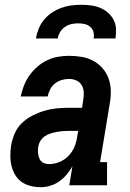

<svg xmlns="http://www.w3.org/2000/svg" viewBox="-20 -770 540 798"><path d="M150 8Q128 8 107.5 3Q87 -2 70.5 -13.5Q54 -25 43.5 -42.5Q33 -60 28 -80Q23 -100 23 -121.5Q23 -143 26 -164Q30 -189 40.5 -214Q51 -239 70.5 -258Q90 -277 114.5 -289.5Q139 -302 164.5 -309.5Q190 -317 215 -319.5Q240 -322 266 -322H321L326 -355Q329 -371 328 -387Q327 -403 319.5 -416Q312 -429 297.5 -435.5Q283 -442 267 -442Q252 -442 236.5 -437.5Q221 -433 208.5 -423Q196 -413 188.5 -398.5Q181 -384 178 -369H66Q71 -392 79.5 -414Q88 -436 102 -456Q116 -476 135 -492.5Q154 -509 176 -519.5Q198 -530 221 -534Q244 -538 267 -538Q294 -538 320 -533.5Q346 -529 368 -517Q390 -505 406.5 -486Q423 -467 431.5 -443Q440 -419 440.5 -392.5Q441 -366 436 -339L396 -96H425V0H268L281 -79Q271 -61 257 -44.5Q243 -28 226 -16Q209 -4 189 2Q169 8 150 8ZM184 -88Q205 -88 226.5 -96.5Q248 -105 264.5 -122Q281 -139 289.5 -160Q298 -181 301 -203L305 -226H266Q253 -226 240.5 -225Q228 -224 215 -221.5Q202 -219 189.5 -215Q177 -211 166 -203.5Q155 -196 148 -184.5Q141 -173 139 -160Q137 -147 138 -134.5Q139 -122 144 -110.5Q149 -99 160 -93.5Q171 -88 184 -88ZM129 -610Q133 -631 141 -651Q149 -671 163 -688Q177 -705 196 -717.5Q215 -730 235.5 -737.5Q256 -745 276.5 -747.5Q297 -750 318 -750Q338 -750 358 -747.5Q378 -745 396 -737.5Q414 -730 428.5 -717.5Q443 -705 452 -688Q461 -671 462 -650.5Q463 -630 460 -610H369Q372 -624 368.5 -637Q365 -650 355 -658.5Q345 -667 332 -670Q319 -673 305 -673Q291 -673 277 -670Q263 -667 250.5 -658.5Q238 -650 230 -637Q222 -624 220 -610Z"/></svg>

Font: Iosevka Slab Oblique
Style: Bold
Weight: 700
Italic angle: -9°
Monospace: yes
Designer: Belleve Invis
Foundry: Belleve Invis
Version: Version 11.1.1; ttfautohint (v1.8.3)